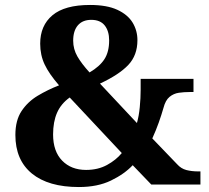

<svg xmlns="http://www.w3.org/2000/svg" viewBox="-20 -744 841 774"><path d="M298 10Q175 10 108.5 -44.5Q42 -99 42 -200Q42 -259 67 -296.5Q92 -334 132 -358Q172 -382 218 -400Q178 -446 160 -484Q142 -522 142 -568Q142 -641 191.5 -682.5Q241 -724 343 -724Q411 -724 453 -704.5Q495 -685 514.5 -653Q534 -621 534 -582Q534 -521 497 -482Q460 -443 383 -407L532 -248Q540 -276 543.5 -312.5Q547 -349 547 -382V-426H760V-373H744Q722 -373 701 -370Q680 -367 663.5 -353.5Q647 -340 639 -309Q631 -281 620 -250Q609 -219 594 -186L694 -82Q710 -64 731.5 -58.5Q753 -53 779 -53H788V0H590L515 -78Q481 -42 427 -16Q373 10 298 10ZM341 -452Q382 -476 401 -505.5Q420 -535 420 -581Q420 -619 402 -641.5Q384 -664 348 -664Q313 -664 294 -642Q275 -620 275 -580Q275 -546 292 -516.5Q309 -487 341 -452ZM327 -59Q375 -59 411.5 -79Q448 -99 471 -127L261 -351Q226 -326 210 -289.5Q194 -253 194 -202Q194 -134 230.5 -96.5Q267 -59 327 -59Z"/></svg>

Font: Noto Serif
Style: Bold
Weight: 700
Designer: Monotype Design Team
Foundry: Monotype Imaging Inc.
Version: Version 2.014